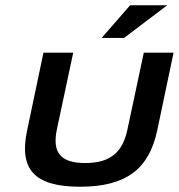

<svg xmlns="http://www.w3.org/2000/svg" viewBox="-20 -700 679 729"><path d="M83 -205C52 -60 107 9 284 9C461 9 546 -60 577 -205L639 -500H526L464 -209C446 -122 399 -81 304 -81C208 -81 178 -122 196 -209L258 -500H145ZM366 -556H451L615 -680H474Z"/></svg>

Font: LT Wave Medium
Style: Italic
Weight: 500
Designer: Daniel Lyons
Version: Version 2.5 (Glyphs App)